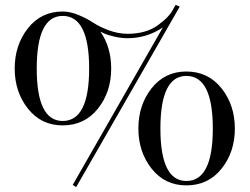

<svg xmlns="http://www.w3.org/2000/svg" viewBox="-20 -737 1019 784"><path d="M741 -445Q830 -445 884.5 -376.5Q939 -308 939 -212Q939 -116 884.5 -48Q830 20 741 20Q653 20 599 -48.5Q545 -117 545 -212Q545 -308 599 -376.5Q653 -445 741 -445ZM635 -212Q635 2 741 2Q849 2 849 -212Q849 -427 741 -427Q635 -427 635 -212ZM501 -581Q475 -581 447 -587.5Q419 -594 404 -601L390 -608Q434 -544 434 -457Q434 -361 379.5 -293Q325 -225 236 -225Q148 -225 94 -293.5Q40 -362 40 -457Q40 -553 94 -621.5Q148 -690 236 -690Q266 -690 300 -676Q334 -662 360.5 -644.5Q387 -627 425 -613Q463 -599 501 -599Q576 -599 624 -633.5Q672 -668 688 -701L697 -717L714 -710L291 27L277 18L645 -625Q579 -581 501 -581ZM130 -457Q130 -243 236 -243Q344 -243 344 -457Q344 -672 236 -672Q130 -672 130 -457Z"/></svg>

Font: Elsie Swash Caps
Style: Regular
Weight: 400
Designer: Alejandro Inler
Foundry: Alejandro Inler
Version: 1.001